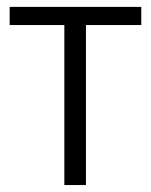

<svg xmlns="http://www.w3.org/2000/svg" viewBox="-20 -532 434 552"><path d="M386.2 -460H227.1V0H165V-460H7.8V-512.2H386.2Z"/></svg>

Font: Clear Sans Light
Style: Regular
Weight: 300
Foundry: Intel Corporation
Version: Version 1.00